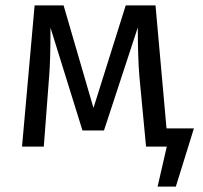

<svg xmlns="http://www.w3.org/2000/svg" viewBox="-20 -546 757 715"><path d="M600.1 -67.9H702.1L634.8 148.9H566.9L601.1 0H523.9L499 -262.2Q493.2 -332 493.2 -443.8L367.2 -60.1H287.1L168 -442.9Q168 -318.4 163.1 -263.2L143.1 0H62L108.9 -525.9H216.8L328.1 -144L448.2 -525.9H559.1Z"/></svg>

Font: Fira Sans Book
Style: Regular
Weight: 350
Designer: Carrois Corporate & Edenspiekermann AG
Foundry: Carrois Corporate GbR & Edenspiekermann AG
Version: Version 4.203;PS 004.203;hotconv 1.0.88;makeotf.lib2.5.64775